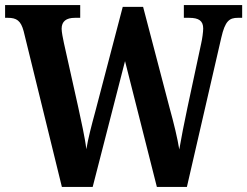

<svg xmlns="http://www.w3.org/2000/svg" viewBox="-20 -734 971 754"><path d="M73 -611 223 0H344L471 -494L596 0H714L849 -586C864 -652 881 -664 914 -664H931V-714H702V-664H723C761 -664 778 -652 778 -622C778 -609 774 -580 770 -563L716 -311C703 -250 692 -193 684 -147C677 -191 663 -249 645 -314L542 -707H462L354 -295C339 -240 327 -194 319 -148C314 -193 298 -262 287 -314L231 -565C227 -583 222 -609 222 -621C222 -650 240 -664 274 -664H295V-714H0V-664H11C45 -664 62 -653 73 -611Z"/></svg>

Font: Noto Serif Bengali Condensed
Style: Bold
Weight: 700
Width: 3
Designer: Juan Bruce, Universal Thirst, Indian Type Foundry and the Monotype Design Team.
Foundry: Monotype Imaging Inc.
Version: Version 2.003